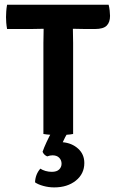

<svg xmlns="http://www.w3.org/2000/svg" viewBox="-20 -568 488 814"><path d="M164 -386Q164 -402 164.5 -415.5Q165 -429 165 -446Q155.5 -446 138 -445.5Q120.5 -445 110.5 -445H10Q7.5 -459 6.5 -471.8Q5.5 -484.5 5.5 -495.5Q5.5 -506 6.5 -520Q7.5 -534 10 -548H440.5Q443.5 -537 445 -523.5Q446.5 -510 446.5 -500.5Q446.5 -473.5 432.2 -459.2Q418 -445 382.5 -445H342Q332.5 -445 315.2 -445.5Q298 -446 289 -446Q289 -429 289.5 -415.5Q290 -402 290 -386V0Q278.5 2.5 259.8 3.5Q241 4.5 227.5 4.5Q214 4.5 195.8 3.5Q177.5 2.5 164 0ZM160.5 75.5Q166 59 177.5 34.2Q189 9.5 198 -6H268.5Q263 1 256.2 13.8Q249.5 26.5 246 35Q285 38.5 311.2 62.2Q337.5 86 337.5 123Q337.5 169 301.5 197.8Q265.5 226.5 210 226.5Q186 226.5 163.5 220.2Q141 214 128.5 205Q130 171 151 147Q160 153 173 156.8Q186 160.5 199.5 160.5Q220.5 160.5 230.8 150.5Q241 140.5 241 126Q241 111 231 100.8Q221 90.5 202.5 90.5Q192 90.5 180 95Q166 89 160.5 75.5Z"/></svg>

Font: Signika Negative SC SemiBold
Style: Regular
Weight: 600
Designer: Anna Giedryś
Foundry: Anna Giedryś
Version: Version 2.000; ttfautohint (v1.8.3) -l 8 -r 50 -G 200 -x 9 -